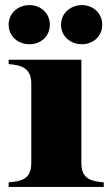

<svg xmlns="http://www.w3.org/2000/svg" viewBox="-20 -735 437 755"><path d="M14 -18V0H388V-18C344 -22 300 -28 300 -93V-500H14V-483C60 -479 103 -470 103 -407V-93C103 -28 60 -22 14 -18ZM96 -561C139 -561 176 -591 176 -638C176 -684 139 -715 96 -715C52 -715 14 -684 14 -638C14 -591 52 -561 96 -561ZM302 -561C345 -561 382 -591 382 -638C382 -684 345 -715 302 -715C258 -715 220 -683 220 -638C220 -591 258 -561 302 -561Z"/></svg>

Font: Sprat
Style: Bold
Weight: 700
Designer: Ethan Nakache
Foundry: Collletttivo
Version: Version 2.000;Glyphs 3.2 (3217)